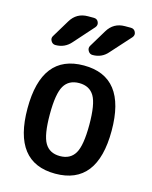

<svg xmlns="http://www.w3.org/2000/svg" viewBox="-116 -841 732 926"><g transform="rotate(15 250.0 -378.0)"><path d="M276.4 -589.8Q261.7 -589.8 253.9 -603.5Q246.1 -617.2 253.9 -629.9L305.7 -715.8Q335 -764.6 391.6 -764.6H420.9Q437.5 -764.6 444.3 -750Q451.2 -735.4 440.4 -722.7L352.5 -625Q323.2 -589.8 276.4 -589.8ZM236.3 -764.6Q252.9 -764.6 259.3 -750Q265.6 -735.4 254.9 -722.7L168 -625Q137.7 -589.8 90.8 -589.8Q76.2 -589.8 68.4 -603.5Q60.5 -617.2 69.3 -629.9L121.1 -715.8Q150.4 -764.6 207 -764.6ZM325.2 -402.8Q301.8 -442.4 250 -442.4Q198.2 -442.4 174.8 -402.8Q151.4 -363.3 151.4 -260.3Q151.4 -157.2 174.8 -117.7Q198.2 -78.1 250 -78.1Q301.8 -78.1 325.2 -117.7Q348.6 -157.2 348.6 -260.3Q348.6 -363.3 325.2 -402.8ZM460 -260.3Q460 9.8 250 9.8Q40 9.8 40 -260.3Q40 -530.3 250 -530.3Q460 -530.3 460 -260.3Z"/></g></svg>

Font: Rounded Mgen+ 2m medium
Style: Regular
Weight: 500
Designer: [Source Han Sans]
Ryoko NISHIZUKA  (kana & ideographs); Paul D. Hunt (Latin, Greek & Cyrillic); Wenlong ZHANG  (bopomofo
Version: Version 1.059.20150602